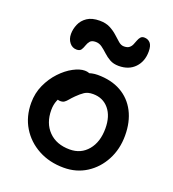

<svg xmlns="http://www.w3.org/2000/svg" viewBox="-141 -880 903 1000"><g transform="rotate(20 310.5 -380.0)"><path d="M325 12Q246 12 184 -21.5Q122 -55 86.5 -113.5Q51 -172 51 -248Q51 -302 72 -348Q93 -394 125.5 -428.5Q158 -463 193.5 -482Q229 -501 257 -501Q270 -501 280.5 -497Q291 -493 297 -485Q303 -477 303 -463Q303 -437 292.5 -417.5Q282 -398 250 -384Q221 -368 201.5 -347.5Q182 -327 172 -302.5Q162 -278 162 -249Q162 -176 205 -132Q248 -88 322 -88Q384 -88 422 -133.5Q460 -179 460 -254Q460 -322 427 -361.5Q394 -401 339 -401Q310 -401 292 -389Q274 -377 254 -357Q239 -342 230 -331Q221 -320 212.5 -314Q204 -308 190 -308Q174 -308 164 -318.5Q154 -329 154 -356Q154 -380 169 -406Q184 -432 208.5 -454Q233 -476 264 -489.5Q295 -503 327 -503Q403 -503 457 -472.5Q511 -442 540 -386Q569 -330 569 -254Q569 -179 537 -118.5Q505 -58 450 -23Q395 12 325 12ZM178 -589Q154 -589 138.5 -608.5Q123 -628 123 -656Q123 -683 134.5 -710Q146 -737 172 -754.5Q198 -772 241 -772Q275 -772 299 -759.5Q323 -747 341 -730.5Q359 -714 373.5 -701.5Q388 -689 404 -689Q423 -689 433 -697Q443 -705 448 -717Q453 -729 457.5 -741Q462 -753 469 -761Q476 -769 489 -769Q509 -769 522 -755Q535 -741 535 -708Q535 -653 502 -618.5Q469 -584 413 -584Q384 -584 363.5 -595.5Q343 -607 326.5 -622.5Q310 -638 294 -649.5Q278 -661 259 -661Q237 -661 228 -650Q219 -639 214.5 -625Q210 -611 203 -600Q196 -589 178 -589Z"/></g></svg>

Font: Shantell Sans Medium
Style: Regular
Weight: 500
Designer: Stephen Nixon, Anya Danilova, Shantell Martin
Foundry: Arrow Type
Version: Version 1.011;[c5ecc13dd]